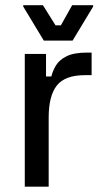

<svg xmlns="http://www.w3.org/2000/svg" viewBox="-20 -703 390 723"><path d="M73.3 0V-500H153.3V-415H173.3Q178.3 -435.8 190.8 -456.7Q203.3 -477.5 230.8 -491.2Q258.3 -505 308.3 -505H325V-420H300Q225 -420 194.2 -381.2Q163.3 -342.5 163.3 -260V0ZM145 -550 67.5 -678.3V-683.3H141.7L189.2 -607.5H209.2L251.7 -683.3H330.8V-678.3L253.3 -550Z"/></svg>

Font: Familjen Grotesk GF
Style: Regular
Weight: 400
Designer: Anders Wikstroem, Jonas Baeckman, Matilda Gysing, Kristian Moeller
Foundry: Familjen STHLM AB
Version: Version 2.000; Beta; Release 4; Build 6